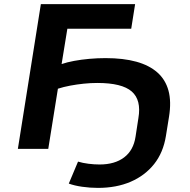

<svg xmlns="http://www.w3.org/2000/svg" viewBox="-20 -725 924 935"><path d="M457 190Q418 190 380 184.5Q342 179 315 169L360 62Q383 69 411 72.5Q439 76 465 76Q539 76 584.5 41.5Q630 7 640 -59L654 -150Q669 -238 621.5 -279.5Q574 -321 454 -321Q421 -321 387.5 -317.5Q354 -314 322 -308Q290 -302 262 -293L215 0H67L179 -705H638L619 -585H308L280 -413Q306 -422 341 -428.5Q376 -435 415.5 -438.5Q455 -442 494 -442Q581 -442 644 -424.5Q707 -407 746.5 -372Q786 -337 800.5 -283.5Q815 -230 803 -156L788 -63Q775 18 730.5 74Q686 130 616.5 160Q547 190 457 190Z"/></svg>

Font: Nunito Sans 10pt Expanded
Style: Bold Italic
Weight: 700
Width: 7
Italic angle: -9°
Designer: Vernon Adams
Foundry: Vernon Adams
Version: Version 3.101;gftools[0.9.27]